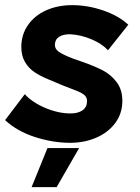

<svg xmlns="http://www.w3.org/2000/svg" viewBox="-21 -553 554 762"><path d="M-0.8 -76.2 77.4 -179.2Q107.2 -146.4 158.8 -124.6Q210.4 -102.8 259.4 -102.8Q289 -102.8 306.7 -115.4Q324.4 -128 324.4 -151.6Q324.4 -166.4 314.2 -175.5Q304 -184.6 280.2 -193.8Q226.8 -213.6 171.2 -238Q137.8 -251.6 115 -267.2Q92.2 -282.8 77.9 -307.4Q63.6 -332 63.6 -366.4Q63.6 -415.2 89.8 -453.2Q116 -491.2 162 -511.9Q208 -532.6 265.6 -532.6Q326.6 -532.6 388.2 -511.6Q449.8 -490.6 488.2 -454.8L407.6 -353.6Q383.4 -379.8 341.8 -397.2Q300.2 -414.6 259.2 -417Q229.4 -417.6 213.1 -406.6Q196.8 -395.6 196.8 -374.4Q196.8 -358.6 212.6 -347.4Q228.4 -336.2 268 -320.8Q283.8 -315.8 306.2 -307.4Q353.6 -291 386.7 -273.8Q419.8 -256.6 442.2 -226.7Q464.6 -196.8 464.6 -152.8Q464.6 -103.6 437.1 -65.8Q409.6 -28 362.1 -7.1Q314.6 13.8 257.2 13.8Q189.6 13.8 118.3 -9Q47 -31.8 -0.8 -76.2ZM167.4 34.6H293L203.8 189.6H104.4Z"/></svg>

Font: Fixel Italic Variable 20240409 Display Thin
Style: Italic
Weight: 100
Italic angle: -10°
Designer: AlfaBravo + MacPaw
Foundry: Kyrylo Tkachov, Marchela Mozhyna, Serhii Makarenko, Maria Weinstein, Zakhar Kryvoshyya
Version: Version 1.211;Glyphs 3.2 (3225)